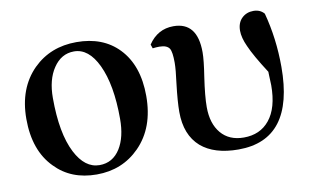

<svg xmlns="http://www.w3.org/2000/svg" viewBox="-63 -674 1325 813"><g transform="rotate(-10 599.0 -267.5)"><path d="M115 -55Q40 -131 40 -267Q40 -399 119 -478Q193 -551 305 -551Q419 -551 486 -481Q557 -407 557 -275Q557 -139 478 -59Q404 16 293.5 16Q183 16 115 -55ZM312 -21Q369 -21 401 -72Q431 -120 431 -199Q431 -346 390 -432Q351 -514 288 -514Q233 -514 199 -463Q166 -414 166 -335Q166 -183 209 -99Q249 -21 312 -21Z M903 16Q799 16 742 -33Q683 -85 683 -184Q683 -229 692 -304Q700 -364 700 -393Q700 -439 691 -454Q680 -471 648 -471Q633 -471 619 -469L613 -486Q653 -546 721 -546Q824 -546 824 -416Q824 -382 813 -312Q801 -231 801 -184Q801 -113 836 -71.5Q871 -30 934 -30Q1004 -30 1044 -79Q1086 -130 1086 -228Q1086 -244 1084 -280Q1084 -284 1084 -286Q1033 -365 1014 -409Q996 -448 996 -478Q996 -512 1016 -531.5Q1036 -551 1066 -551Q1095 -551 1112 -531Q1142 -419 1142 -297Q1142 16 903 16Z"/></g></svg>

Font: GenRyuMin TW B
Style: Regular
Weight: 700
Version: Version 1.501;PS 1;hotconv 16.6.51;makeotf.lib2.5.65220